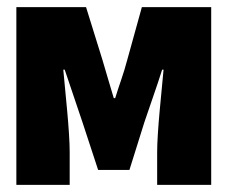

<svg xmlns="http://www.w3.org/2000/svg" viewBox="-20 -520 640 540"><path d="M26 0V-500H222L268 -352Q277 -322 284.5 -296Q292 -270 300 -244H304Q312 -270 321 -296Q330 -322 338 -352L379 -500H574V0H422V-92Q422 -113 424 -144Q426 -175 429 -207.5Q432 -240 435 -271Q438 -302 440 -324H436Q425 -289 411 -249Q397 -209 386 -176L344 -42H256L212 -176Q201 -209 187 -250Q173 -291 162 -324H158Q160 -302 163 -271Q166 -240 169 -207.5Q172 -175 174 -144Q176 -113 176 -92V0Z"/></svg>

Font: Source Code Pro Black
Style: Regular
Weight: 900
Monospace: yes
Designer: Paul D. Hunt, Teo Tuominen
Foundry: Adobe Systems Incorporated
Version: Version 2.030;PS 1.000;hotconv 16.6.51;makeotf.lib2.5.65220